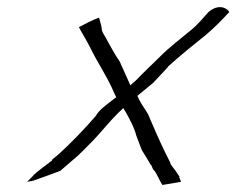

<svg xmlns="http://www.w3.org/2000/svg" viewBox="-20 -508 671 545"><path d="M57 8 74 5C99 -4 125 -13 151 -23L187 -54C207 -70 225 -90 246 -111C268 -134 289 -161 315 -187L330 -201L338 -188C348 -169 360 -149 367 -123C370 -114 375 -102 379 -91C380 -90 381 -86 382 -83C389 -72 400 -53 408 -40H409C412 -33 414 -27 418 -23H419C428 -9 434 7 441 17L453 15C467 13 481 10 494 8L489 -4V-8C489 -8 489 -9 487 -10C480 -22 471 -32 463 -44L464 -45C445 -82 427 -121 411 -159C405 -171 402 -183 396 -191C389 -202 382 -212 375 -225L370 -236L415 -273C427 -286 442 -302 456 -317L457 -319C491 -350 527 -379 562 -407C585 -426 608 -449 631 -474C619 -491 594 -494 571 -473C557 -458 542 -438 519 -420C494 -399 461 -374 438 -351C413 -326 388 -303 366 -280L350 -266L324 -324V-323C323 -328 320 -332 320 -333C304 -356 292 -380 279 -403C275 -410 272 -414 270 -420C270 -420 269 -421 268 -432C266 -440 264 -449 261 -458C239 -450 220 -439 204 -431C213 -413 225 -395 235 -375C256 -331 285 -290 305 -242L310 -232L298 -223C279 -208 262 -196 254 -182L253 -181L252 -179C218 -140 182 -102 144 -68C139 -64 132 -58 129 -56L127 -52C111 -40 87 -22 75 -11L74 -9Z"/></svg>

Font: SolarCharger
Style: 152
Weight: 100
Designer: Mew Too
Foundry: Cannot Into Space Fonts/KineticPlasma Fonts
Version: Version 1.100